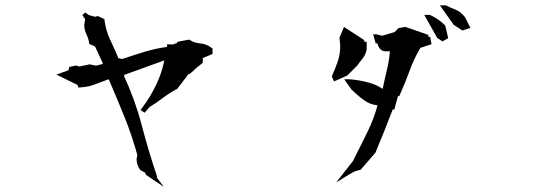

<svg xmlns="http://www.w3.org/2000/svg" viewBox="-20 -747 2040 731"><path d="M500 -140.6V-141.1L502.9 -156.7Q482.4 -231.4 453.9 -301.8Q425.3 -372.1 394.5 -444.3L392.1 -444.8Q366.2 -435.5 342.8 -426.3Q317.4 -416 284.7 -414.1L278.8 -413.6L274.9 -423.8L194.8 -462.9L240.7 -479.5L243.7 -492.2L270 -497.6L281.7 -493.7L321.3 -502L345.7 -497.1L371.1 -503.4V-506.8L341.8 -570.3L320.3 -579.6L319.3 -583.5Q316.9 -600.1 309.6 -615.2Q300.8 -632.8 300.8 -652.3V-652.8L304.2 -673.3L293.5 -689.9L305.7 -699.7Q313 -691.4 321.8 -688.5Q331.1 -685.5 342.3 -683.1L352.1 -686L377.4 -674.3L377.9 -669.9Q382.8 -631.3 399.4 -595.7Q416.5 -560.5 430.7 -525.4L445.8 -522.5Q488.8 -537.1 530.5 -549.8Q572.3 -562.5 616.2 -568.4V-578.1H627.4L634.8 -577.1L652.8 -582.5L656.2 -587.9L699.7 -596.2L702.6 -594.7Q719.2 -584 740.2 -582Q765.6 -580.1 785.6 -564.9L789.1 -562.5V-546.9V-541.5L752 -525.9V-511.7V-507.8L727.5 -488.3L703.1 -465.8H700.2H698.2L654.8 -408.7Q625.5 -393.6 601.3 -375Q577.1 -356.4 549.8 -339.8L530.8 -317.9L515.1 -328.1L520 -335Q553.7 -378.9 576.2 -427.7Q596.7 -471.2 605.5 -517.1L453.1 -461.9L452.6 -456.1Q494.1 -367.7 519.8 -269.5Q545.4 -171.4 578.1 -74.7L576.2 -72.3L603.5 -35.6L535.6 -81.5L532.2 -89.8L514.6 -99.1Q507.8 -107.4 503.9 -118.4Q500 -129.4 500 -140.6Z M1308.6 -445.3H1309.1Q1348.1 -442.4 1381.8 -433.1Q1411.1 -425.8 1437 -408.7Q1443.8 -442.4 1450.2 -468.3Q1456.5 -494.1 1459.7 -512.9Q1462.9 -531.7 1464.4 -551.8H1446.8Q1429.7 -551.8 1420.4 -571.3L1416.5 -582H1410.2L1400.9 -616.2H1414.1L1434.6 -610.8L1482.9 -625L1497.1 -640.1L1523.9 -644.5L1610.4 -614.3L1611.8 -606.4H1617.7L1623 -578.6L1580.6 -564.9Q1555.7 -522.5 1539.3 -477.1Q1522.9 -431.6 1500 -380.9H1495.1L1481.4 -330.1H1475.1Q1445.3 -251 1409.2 -165.5L1352.5 -100.1Q1334.5 -97.2 1322 -90.1Q1309.6 -83 1296.9 -75.2L1259.8 -52.2L1325.2 -135.7L1333 -152.8Q1358.4 -201.7 1382.3 -251.5Q1403.8 -296.4 1417.5 -346.2Q1389.6 -348.6 1367.2 -364.7Q1341.8 -382.8 1317.4 -407.2L1290.5 -445.3H1305.7ZM1367.7 -587.9H1376V-559.1Q1372.6 -539.6 1360.4 -523.9Q1349.1 -510.3 1340.8 -498L1302.2 -459.5L1252 -437L1243.2 -456.1Q1257.3 -487.3 1266.4 -514.2Q1275.4 -541 1275.4 -573.7L1272.5 -603.5L1289.6 -644.5L1366.2 -594.7ZM1608.4 -690.4H1616.2Q1630.9 -683.6 1641.6 -676.8Q1652.3 -669.9 1658.2 -665Q1666.5 -658.7 1675.3 -649.4L1686.5 -601.6L1664.6 -589.4L1644.5 -603L1595.2 -690.4ZM1675.8 -726.6H1677.7Q1695.8 -717.3 1713.9 -710.4Q1734.4 -702.6 1751 -680.7L1771 -640.6L1740.2 -630.9L1707.5 -652.3L1654.8 -726.6H1669.9Z"/></svg>

Font: Bakudai
Style: Bold
Weight: 700
Version: Version 1.48